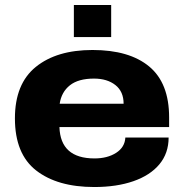

<svg xmlns="http://www.w3.org/2000/svg" viewBox="-20 -740 740 772"><path d="M277 -591V-720H427V-591ZM359 12Q211 12 125.5 -54.5Q40 -121 40 -264Q40 -403 124 -471Q208 -539 352 -539Q500 -539 580 -472.5Q660 -406 660 -268V-229H219Q223 -103 360 -103Q412 -103 447 -125.5Q482 -148 484 -187H658Q658 -124 621 -79.5Q584 -35 516.5 -11.5Q449 12 359 12ZM220 -323H477Q477 -372 444 -398Q411 -424 358 -424Q295 -424 261 -397Q227 -370 220 -323Z"/></svg>

Font: Archivo SemiExpanded ExtraBold
Style: Regular
Weight: 800
Width: 6
Designer: Hector Gatti
Foundry: Omnibus-Type
Version: Version 2.001; ttfautohint (v1.8.3)